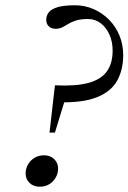

<svg xmlns="http://www.w3.org/2000/svg" viewBox="-20 -700 486 727"><path d="M146.5 -112Q170.5 -112 185.2 -97.5Q200 -83 200 -62Q200 -43.5 191 -27.8Q182 -12 166.5 -2.5Q151 7 130.5 7Q106.5 7 91.8 -7.5Q77 -22 77 -43Q77 -61.5 86 -77.2Q95 -93 110.8 -102.5Q126.5 -112 146.5 -112ZM263.5 -680Q301.5 -680 334.5 -665.5Q367.5 -651 392.8 -625.5Q418 -600 432.2 -565.8Q446.5 -531.5 446.5 -491.5Q446.5 -435 423 -393.5Q399.5 -352 344.2 -330.8Q289 -309.5 193.5 -313L240.5 -369.5L188 -198H167.5L188 -377Q266.5 -373 314.5 -386Q362.5 -399 384.5 -429.5Q406.5 -460 406.5 -508.5Q406.5 -541 394.8 -568Q383 -595 362 -611.5Q341 -628 313 -628Q286 -628 268.2 -622.5Q250.5 -617 238.5 -609.5Q226.5 -602 215.5 -596.5Q204.5 -591 191 -591Q174 -591 164.5 -600.5Q155 -610 155 -625Q155 -640.5 164.5 -653Q174 -665.5 197.8 -672.8Q221.5 -680 263.5 -680Z"/></svg>

Font: Newsreader 18pt
Style: Italic
Weight: 400
Italic angle: -17°
Version: Version 1.003